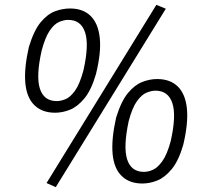

<svg xmlns="http://www.w3.org/2000/svg" viewBox="-20 -748 839 792"><path d="M210 24 172 7 625 -728 664 -712ZM207 -283Q154 -283 122 -314Q90 -345 84.5 -405.5Q79 -466 99 -554Q120 -623 148 -656.5Q176 -690 207 -701.5Q238 -713 269 -713Q322 -713 353.5 -682.5Q385 -652 391.5 -592Q398 -532 376 -443Q357 -377 328.5 -342.5Q300 -308 269 -295.5Q238 -283 207 -283ZM214 -331Q231 -331 250.5 -339Q270 -347 289.5 -374Q309 -401 324 -457Q348 -563 331 -614.5Q314 -666 261 -666Q245 -666 225 -658Q205 -650 186 -623Q167 -596 152 -540Q128 -434 144.5 -382.5Q161 -331 214 -331ZM567 9Q514 9 482 -22Q450 -53 444.5 -113.5Q439 -174 459 -263Q480 -331 508 -364.5Q536 -398 567 -410Q598 -422 628 -422Q682 -422 713.5 -391Q745 -360 751 -300Q757 -240 736 -151Q717 -85 688.5 -50.5Q660 -16 629 -3.5Q598 9 567 9ZM574 -39Q591 -39 610.5 -47.5Q630 -56 649.5 -83Q669 -110 684 -165Q708 -271 691 -322.5Q674 -374 621 -374Q605 -374 585 -366Q565 -358 545.5 -331.5Q526 -305 511 -249Q488 -142 504.5 -90.5Q521 -39 574 -39Z"/></svg>

Font: Nunito Sans 7pt Condensed Light
Style: Italic
Weight: 300
Width: 3
Italic angle: -9°
Designer: Vernon Adams
Foundry: Vernon Adams
Version: Version 3.101;gftools[0.9.27]